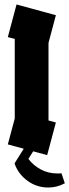

<svg xmlns="http://www.w3.org/2000/svg" viewBox="-20 -694 310 859"><path d="M191 0 15 -48 46 -164V-520L15 -528L54 -674L230 -626L197 -502V-155L230 -146ZM255 81 270 126Q235 145 196 145Q144 145 102.5 114.5Q61 84 45 37L101 -52L136 -29L107 17Q129 46 162.5 64Q196 82 236 82Q241 82 246 82Q251 82 255 81Z"/></svg>

Font: Blaka
Style: Regular
Weight: 400
Designer: Mohamed Gaber
Foundry: Kief Type Foundry
Version: Version 1.003; ttfautohint (v1.8.4.7-5d5b)